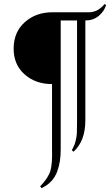

<svg xmlns="http://www.w3.org/2000/svg" viewBox="-20 -763 572 982"><path d="M515.6 -742.7 522.5 -736.8Q513.2 -705.6 485.6 -682.1Q458 -658.7 416.5 -658.2V-147Q416.5 -42 356 13.2L347.2 4.9Q360.4 -17.1 366.2 -40Q372.1 -63 373 -79.6Q374 -96.2 374 -132.8Q374 -140.6 374 -144.5V-658.2H290.5V0Q290.5 32.2 286.6 59.1Q282.7 85.9 272.7 113.8Q262.7 141.6 242.4 163.6Q222.2 185.5 192.4 199.2L185.5 189.9Q226.6 147.5 237.5 111.3Q248.5 75.2 246.1 0V-333Q161.1 -333 105 -383.3Q48.8 -433.6 49.8 -517.1Q50.8 -599.6 106.9 -649.7Q163.1 -699.7 246.1 -700.2H419.4Q420.4 -700.2 427 -700.2Q433.6 -700.2 436 -700.2Q438.5 -700.2 444.8 -700.7Q451.2 -701.2 455.1 -702.4Q459 -703.6 465.6 -705.6Q472.2 -707.5 477.5 -710.7Q482.9 -713.9 489.5 -718.3Q496.1 -722.7 502.4 -728.8Q508.8 -734.9 515.6 -742.7Z"/></svg>

Font: Cinzel Bold
Style: Regular
Weight: 700
Designer: Natanael Gama
Version: Version 1.001;PS 001.001;hotconv 1.0.56;makeotf.lib2.0.21325